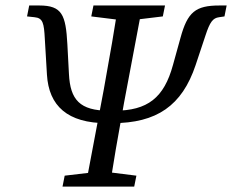

<svg xmlns="http://www.w3.org/2000/svg" viewBox="-20 -690 858 710"><path d="M211.2 0H476.3L484.4 -40.4L364.9 -55.4H346.7L219.2 -40.4L211.2 0ZM296 0H385.6C398.7 -83.2 414.7 -178.3 438.7 -310L506.6 -669.7H417C403.8 -585.9 387.8 -490.9 363.9 -359.7L296 0ZM375 -234.5 383.1 -280.6C274.7 -280.6 239.9 -321.5 235 -415.7L229.1 -526.7C223.2 -634.6 209.9 -669.7 125.4 -669.7H88L80 -629.3L107.8 -626.3C138.7 -623.4 142.7 -604.4 145.7 -546.8L153.6 -413.9C160.5 -298.5 229.6 -234.5 375 -234.5ZM394.8 -234.5C560 -234.5 653.1 -299.5 703.3 -449.1L740.1 -559.6C756.1 -608.3 767.1 -623.4 790.1 -626.3L810.1 -629.3L818.1 -669.7H791.5C703 -669.7 673.5 -645.4 647.5 -550.3L619.6 -449.6C586.5 -328.4 525.9 -280.6 402.9 -280.6L394.8 -234.5ZM317.5 -629.3 438.8 -614.3H458L582.1 -629.3L590.2 -669.7H325.6L317.5 -629.3Z"/></svg>

Font: Source Serif Variable
Style: Italic
Weight: 389
Italic angle: -12°
Designer: Frank Grießhammer
Foundry: Adobe Systems Incorporated
Version: Version 3.001;hotconv 1.0.111;makeotfexe 2.5.65597